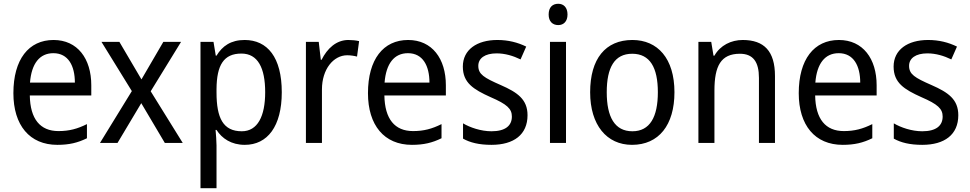

<svg xmlns="http://www.w3.org/2000/svg" viewBox="-20 -758 5142 1018"><path d="M264 -546C132 -546 51 -443 51 -264C51 -94 137 10 284 10C347 10 392 -1 441 -25V-100C391 -75 347 -63 290 -63C193 -63 140 -127 138 -252H464V-306C464 -447 391 -546 264 -546ZM263 -476C342 -476 377 -409 377 -320H139C147 -421 190 -476 263 -476Z M679 -275 510 0H603L729 -211L854 0H949L779 -274L940 -536H846L730 -337L613 -536H518Z M1277 -546C1204 -546 1159 -514 1128 -463H1124L1112 -536H1043V240H1128V13C1128 -11 1125 -45 1123 -69H1128C1157 -24 1206 10 1278 10C1398 10 1474 -88 1474 -269C1474 -454 1398 -546 1277 -546ZM1260 -474C1347 -474 1386 -398 1386 -269C1386 -142 1346 -62 1262 -62C1163 -62 1128 -132 1128 -268V-286C1129 -413 1166 -474 1260 -474Z M1827 -546C1763 -546 1715 -501 1685 -441H1681L1670 -536H1602V0H1687V-284C1687 -391 1748 -465 1821 -465C1838 -465 1858 -462 1873 -458L1884 -540C1867 -544 1846 -546 1827 -546Z M2144 -546C2012 -546 1931 -443 1931 -264C1931 -94 2017 10 2164 10C2227 10 2272 -1 2321 -25V-100C2271 -75 2227 -63 2170 -63C2073 -63 2020 -127 2018 -252H2344V-306C2344 -447 2271 -546 2144 -546ZM2143 -476C2222 -476 2257 -409 2257 -320H2019C2027 -421 2070 -476 2143 -476Z M2777 -147C2777 -231 2724 -268 2635 -307C2546 -346 2516 -364 2516 -409C2516 -449 2551 -475 2613 -475C2658 -475 2701 -462 2740 -443L2770 -511C2725 -533 2675 -546 2617 -546C2508 -546 2434 -494 2434 -405C2434 -319 2490 -284 2581 -243C2669 -205 2694 -181 2694 -140C2694 -92 2660 -62 2586 -62C2530 -62 2472 -82 2435 -104V-23C2472 -2 2520 10 2586 10C2704 10 2777 -44 2777 -147Z M2940 -738C2910 -738 2889 -720 2889 -681C2889 -644 2910 -625 2940 -625C2968 -625 2989 -644 2989 -681C2989 -719 2968 -738 2940 -738ZM2981 -536H2896V0H2981Z M3556 -269C3556 -448 3467 -546 3333 -546C3190 -546 3109 -446 3109 -269C3109 -95 3197 10 3331 10C3473 10 3556 -95 3556 -269ZM3197 -269C3197 -400 3238 -473 3332 -473C3426 -473 3468 -400 3468 -269C3468 -138 3426 -62 3333 -62C3239 -62 3197 -138 3197 -269Z M3918 -546C3857 -546 3799 -518 3768 -463H3763L3751 -536H3683V0H3768V-278C3768 -408 3802 -473 3903 -473C3973 -473 4004 -430 4004 -345V0H4089V-355C4089 -487 4031 -546 3918 -546Z M4428 -546C4296 -546 4215 -443 4215 -264C4215 -94 4301 10 4448 10C4511 10 4556 -1 4605 -25V-100C4555 -75 4511 -63 4454 -63C4357 -63 4304 -127 4302 -252H4628V-306C4628 -447 4555 -546 4428 -546ZM4427 -476C4506 -476 4541 -409 4541 -320H4303C4311 -421 4354 -476 4427 -476Z M5061 -147C5061 -231 5008 -268 4919 -307C4830 -346 4800 -364 4800 -409C4800 -449 4835 -475 4897 -475C4942 -475 4985 -462 5024 -443L5054 -511C5009 -533 4959 -546 4901 -546C4792 -546 4718 -494 4718 -405C4718 -319 4774 -284 4865 -243C4953 -205 4978 -181 4978 -140C4978 -92 4944 -62 4870 -62C4814 -62 4756 -82 4719 -104V-23C4756 -2 4804 10 4870 10C4988 10 5061 -44 5061 -147Z"/></svg>

Font: Noto Sans Myanmar UI SemiCondensed
Style: Regular
Weight: 400
Width: 4
Designer: Monotype Design Team
Foundry: Monotype Imaging Inc.
Version: Version 2.103